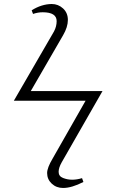

<svg xmlns="http://www.w3.org/2000/svg" viewBox="-20 -787 577 953"><path d="M293 146Q259.8 146 236.8 124.5Q213.9 103 213.9 71.8Q213.9 45.9 241.2 0L404.8 -287.1H48.8L248 -630.9Q261.2 -655.8 261.2 -682.1Q261.2 -726.1 191.9 -726.1Q168 -726.1 144 -717.8L137.2 -735.8Q186 -766.6 236.8 -767.1Q269 -767.1 293 -745.1Q316.9 -723.1 316.9 -688Q316.9 -652.8 293 -611.8L132.8 -335H488.8L286.1 19Q271 45.9 271 65.9Q271 87.9 293 96.4Q314.9 105 337.9 105Q361.8 105 387.2 97.2L394 116.2Q335.9 146 293 146Z"/></svg>

Font: Linux Libertine O
Style: Regular
Weight: 400
Designer: Philipp H. Poll
Foundry: Philipp H. Poll
Version: Version 5.3.0